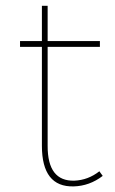

<svg xmlns="http://www.w3.org/2000/svg" viewBox="-20 -650 402 669"><path d="M146 -142.1Q145.5 -17.6 239.3 -20.5Q287.1 -22.5 326.2 -53.2L337.9 -37.1Q292 -2 236.8 -0.5Q126 2.4 126 -142.1V-486.8H49.8V-506.8H126V-629.9H146V-506.8H328.1V-486.8H146Z"/></svg>

Font: Montserrat-Hairline
Style: Regular
Weight: 250
Designer: Julieta Ulanovsky
Foundry: Julieta Ulanovsky
Version: Version 1.000;PS 002.000;hotconv 1.0.70;makeotf.lib2.5.58329